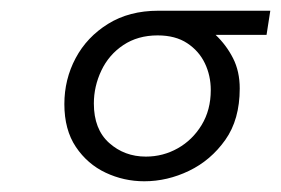

<svg xmlns="http://www.w3.org/2000/svg" viewBox="-20 -726 524 358"><path d="M249 -388Q211 -388 177 -404Q143 -420 121.5 -452Q100 -484 100 -532Q100 -578 121 -617.5Q142 -657 181.5 -681.5Q221 -706 275 -706H484L477 -661H382Q402 -642 414.5 -617.5Q427 -593 427 -561Q427 -503 400 -465Q373 -427 332.5 -407.5Q292 -388 249 -388ZM252 -434Q284 -434 311.5 -449.5Q339 -465 356 -493Q373 -521 373 -558Q373 -585 362 -608Q351 -631 329 -645.5Q307 -660 274 -660Q237 -660 210 -642Q183 -624 169 -594.5Q155 -565 155 -533Q155 -485 183.5 -459.5Q212 -434 252 -434Z"/></svg>

Font: MuseoModerno Light
Style: Italic
Weight: 300
Italic angle: -9°
Designer: Pablo Cosgaya, Héctor Gatti, Marcela Romero, and the Authors of The MuseoModerno Project.
Foundry: Omnibus-Type Team
Version: Version 1.003